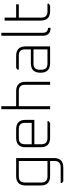

<svg xmlns="http://www.w3.org/2000/svg" viewBox="946 -1726 980 2912"><g transform="rotate(-90 1436.0 -270.0)"><path d="M79 -143V-372Q79 -515 222 -515H495V57Q495 200 352 200H144L116 179V160H357Q450 160 450 67V0H222Q79 0 79 -143ZM124 -133Q124 -40 217 -40H450V-475H217Q124 -475 124 -382Z M659 -143V-372Q659 -515 802 -515H932Q1074 -515 1074 -372V-239H704V-133Q704 -40 797 -40H1054V-21L1026 0H802Q659 0 659 -143ZM704 -279H1029V-382Q1029 -475 936 -475H797Q704 -475 704 -382Z M1236 0V-740H1281V-515H1509Q1651 -515 1651 -372V0H1606V-382Q1606 -475 1513 -475H1281V0Z M1933 0Q1789 0 1789 -146Q1789 -292 1933 -292H2143V-382Q2143 -475 2050 -475H1835V-494L1863 -515H2046Q2188 -515 2188 -372V0ZM1834 -133Q1834 -40 1927 -40H2143V-252H1927Q1834 -252 1834 -159Z M2350 -112V-740H2395V-108Q2395 -34 2469 -32V7Q2350 7 2350 -112Z M2580 -143V-690H2625V-515H2826V-475H2625V-133Q2625 -40 2718 -40H2836V-21L2808 0H2723Q2580 0 2580 -143Z"/></g></svg>

Font: Oxanium ExtraLight ExtraLight
Style: Regular
Weight: 250
Version: Version 2.000